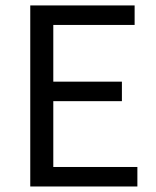

<svg xmlns="http://www.w3.org/2000/svg" viewBox="-20 -676 567 696"><path d="M89.7 0V-656.3H468V-585.6H173.2V-380H421.9V-309.3H173.2V-70.7H478V0Z"/></svg>

Font: Source Sans 3 Variable
Style: Regular
Weight: 200
Designer: Paul D. Hunt
Foundry: Adobe Systems Incorporated
Version: Version 3.026